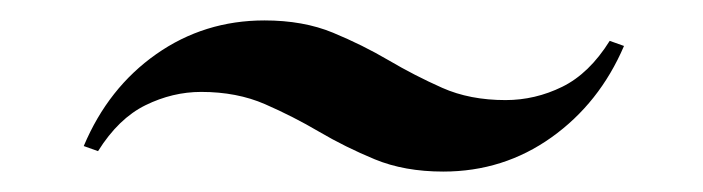

<svg xmlns="http://www.w3.org/2000/svg" viewBox="-20 -397 688 188"><path d="M414 -229Q376 -229 347 -241Q318 -253 292.5 -268Q267 -283 239.5 -295Q212 -307 177 -307Q149 -307 122.5 -294Q96 -281 76 -249L62 -254Q86 -311 133 -344Q180 -377 239 -377Q277 -377 306 -365Q335 -353 360.5 -338Q386 -323 413 -311Q440 -299 475 -299Q504 -299 530.5 -312Q557 -325 577 -357L591 -352Q567 -296 520 -262.5Q473 -229 414 -229Z"/></svg>

Font: Playfair Display Medium
Style: Italic
Weight: 500
Italic angle: -14°
Designer: Claus Eggers Sørensen
Foundry: Claus Eggers Sørensen
Version: Version 1.203